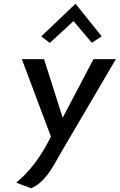

<svg xmlns="http://www.w3.org/2000/svg" viewBox="-20 -789 641 1029"><path d="M201 -594 247 -559 374 -676 472 -560 525 -594 385 -769ZM67 190 147 220C215 190 254 125 295 49L601 -472H481L316 -158L216 -472H97L253 -57L251 -53C197 55 138 131 67 190Z"/></svg>

Font: Bluebird
Style: LiNrwObl
Weight: 300
Designer: Jasper
Foundry: Cannot Into Space Fonts
Version: Version 0.98